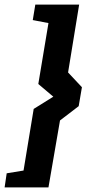

<svg xmlns="http://www.w3.org/2000/svg" viewBox="-32 -700 391 832"><path d="M-12 112 -3 51 70 39 114 -228 199 -281 134 -336 178 -600 110 -613 121 -680H311L263 -386L323 -322L309 -240L228 -178L178 112Z"/></svg>

Font: Grenze
Style: Bold Italic
Weight: 700
Italic angle: -10°
Designer: Renata Polastri
Foundry: Omnibus-Type
Version: Version 1.002; ttfautohint (v1.8)